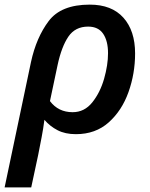

<svg xmlns="http://www.w3.org/2000/svg" viewBox="-47 -570 650 830"><path d="M-27 240H88L118 100Q126 59 133 23Q140 -13 145 -52Q169 -24 202 -7Q235 10 281 10Q366 10 423 -41Q480 -92 508.5 -172Q537 -252 537 -339Q537 -437 486.5 -493.5Q436 -550 341 -550Q217 -550 163.5 -479Q110 -408 87 -302ZM267 -85Q205 -85 169 -133L202 -289Q219 -368 248.5 -411.5Q278 -455 334 -455Q378 -455 399 -424Q420 -393 420 -340Q420 -289 403 -229.5Q386 -170 352 -127.5Q318 -85 267 -85Z"/></svg>

Font: Noto Sans UI Medium
Style: Italic
Weight: 500
Italic angle: -12°
Designer: Monotype Design Team
Foundry: Monotype Imaging Inc.
Version: Version 1.901